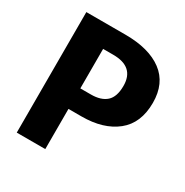

<svg xmlns="http://www.w3.org/2000/svg" viewBox="-160 -825 923 956"><g transform="rotate(30 301.5 -346.5)"><path d="M578 -467Q578 -350 503.5 -290.5Q429 -231 304 -231H229V0H65V-693H289Q426 -693 502 -636Q578 -579 578 -467ZM409 -467Q409 -576 287 -576H229V-349H290Q348 -349 378.5 -376.5Q409 -404 409 -467Z"/></g></svg>

Font: FiraGOUPP
Style: Bold
Weight: 700
Designer: bBox Type
Foundry: bBox Type GmbH
Version: Version 1.001